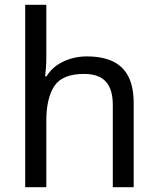

<svg xmlns="http://www.w3.org/2000/svg" viewBox="-20 -780 658 800"><path d="M173 -537Q173 -518 171.5 -498Q170 -478 168 -462H174Q191 -490 217 -508Q243 -526 275 -535.5Q307 -545 341 -545Q406 -545 449.5 -524.5Q493 -504 515 -461Q537 -418 537 -349V0H450V-343Q450 -408 421 -440Q392 -472 330 -472Q240 -472 206.5 -421.5Q173 -371 173 -277V0H85V-760H173Z"/></svg>

Font: lmalayalam15
Style: Book
Weight: 400
Designer: Jelle Bosma - Monotype Design Team
Foundry: Monotype Imaging Inc.
Version: Version 2.003